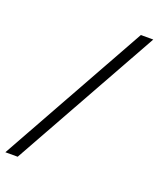

<svg xmlns="http://www.w3.org/2000/svg" viewBox="-142 -757 773 937"><g transform="rotate(20 245.0 -289.0)"><path d="M64 92.8H0L425.8 -670.9H490.2Z"/></g></svg>

Font: BabelStone Ogham Stemless
Style: Regular
Weight: 400
Designer: Andrew West
Foundry: BabelStone
Version: Version 2.02 March 14, 2022